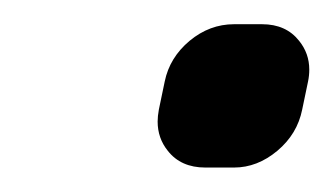

<svg xmlns="http://www.w3.org/2000/svg" viewBox="-20 -427 273 157"><path d="M194.3 -407.2Q213.9 -407.2 224.6 -393.6Q232.9 -383.3 232.9 -370.1Q232.9 -365.2 231.9 -360.4L227.1 -337.4Q223.1 -317.4 206.8 -303.7Q190.4 -290 171.4 -290H147.9Q127.9 -290 117.2 -303.7Q108.9 -314 108.9 -327.6Q108.9 -332 109.9 -337.4L114.7 -360.4Q118.7 -379.9 135 -393.6Q151.4 -407.2 171.4 -407.2Z"/></svg>

Font: Qaz
Style: Italic
Weight: 400
Italic angle: -11.25°
Designer: GGBotNet
Foundry: f0n7
Version: 0.70